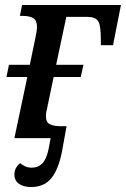

<svg xmlns="http://www.w3.org/2000/svg" viewBox="-20 -556 507 773"><path d="M105 197Q75 197 56.5 184Q38 171 38 147Q38 119 61 101Q71 109 82 114Q93 119 108 119Q133 119 149.5 103Q166 87 175 47L184 0H38L90 -246H6L16 -295H100L122 -401Q125 -414 127 -427.5Q129 -441 129 -447Q129 -473 114.5 -482.5Q100 -492 71 -492H60L69 -536H467L435 -374H386V-397Q386 -454 375 -471Q364 -488 332 -488H247L206 -295H316L305 -246H196L169 -117Q166 -105 165.5 -99Q165 -93 165 -88Q165 -63 181.5 -55.5Q198 -48 221 -48H248L230 52Q216 125 187 161Q158 197 105 197Z"/></svg>

Font: Noto Serif SemiCondensed Medium
Style: Italic
Weight: 500
Width: 4
Italic angle: -12°
Designer: Monotype Design Team
Foundry: Monotype Imaging Inc.
Version: Version 2.013